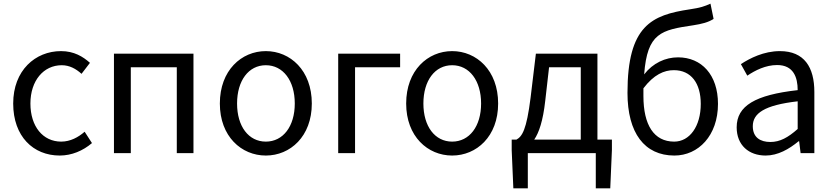

<svg xmlns="http://www.w3.org/2000/svg" viewBox="-20 -836 4545 1048"><path d="M306 13C371 13 433 -13 482 -55L442 -117C408 -87 364 -63 314 -63C214 -63 146 -146 146 -271C146 -396 218 -480 317 -480C359 -480 394 -461 425 -433L471 -493C433 -527 384 -557 313 -557C173 -557 52 -452 52 -271C52 -91 162 13 306 13Z M602 0H694V-469H945V0H1036V-543H602Z M1431 13C1564 13 1682 -91 1682 -271C1682 -452 1564 -557 1431 -557C1298 -557 1180 -452 1180 -271C1180 -91 1298 13 1431 13ZM1431 -63C1337 -63 1274 -146 1274 -271C1274 -396 1337 -480 1431 -480C1525 -480 1589 -396 1589 -271C1589 -146 1525 -63 1431 -63Z M1826 0H1918V-469H2164V-543H1826Z M2448 13C2581 13 2699 -91 2699 -271C2699 -452 2581 -557 2448 -557C2315 -557 2197 -452 2197 -271C2197 -91 2315 13 2448 13ZM2448 -63C2354 -63 2291 -146 2291 -271C2291 -396 2354 -480 2448 -480C2542 -480 2606 -396 2606 -271C2606 -146 2542 -63 2448 -63Z M2861 0H3232V192H3311L3320 -17V-74H3241V-543H2905L2876 -302C2854 -127 2830 -91 2799 -74H2773V-17L2782 192H2861ZM2896 -74C2922 -112 2944 -177 2956 -285L2977 -469H3150V-74Z M3661 13C3792 13 3899 -96 3899 -269C3899 -428 3809 -523 3681 -523C3612 -523 3544 -492 3496 -430C3513 -657 3589 -672 3764 -698C3809 -705 3847 -714 3875 -733L3858 -816C3824 -801 3805 -794 3745 -785C3538 -754 3405 -697 3405 -329C3405 -110 3498 13 3661 13ZM3492 -354C3549 -429 3605 -453 3658 -453C3753 -453 3805 -381 3805 -269C3805 -146 3744 -63 3660 -63C3549 -63 3492 -154 3492 -312Z M4159 13C4226 13 4287 -22 4339 -65H4342L4350 0H4425V-334C4425 -469 4370 -557 4237 -557C4149 -557 4073 -518 4024 -486L4059 -423C4102 -452 4159 -481 4222 -481C4311 -481 4334 -414 4334 -344C4103 -318 4001 -259 4001 -141C4001 -43 4068 13 4159 13ZM4185 -61C4131 -61 4089 -85 4089 -147C4089 -217 4151 -262 4334 -283V-132C4281 -85 4237 -61 4185 -61Z"/></svg>

Font: Noto Sans HK
Style: Regular
Weight: 400
Designer: Ryoko NISHIZUKA 西塚涼子 (kana, bopomofo & ideographs); Paul D. Hunt (Latin, Greek & Cyrillic); Sandoll Communications 산돌커뮤니
Foundry: Adobe
Version: Version 2.004;hotconv 1.0.118;makeotfexe 2.5.65603